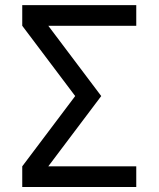

<svg xmlns="http://www.w3.org/2000/svg" viewBox="-20 -743 630 763"><path d="M382.3 -361.3 171.9 -640.6H521.5V-722.7H68.4V-640.6L278.8 -361.3L68.4 -82V0H521.5V-82H171.9Z"/></svg>

Font: Giphurs
Style: Regular
Weight: 400
Version: Version 2.010